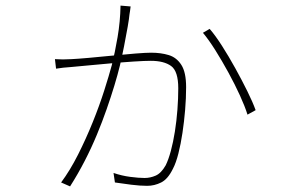

<svg xmlns="http://www.w3.org/2000/svg" viewBox="-20 -625 1040 685"><path d="M446 -602Q445 -592 444 -586.5Q443 -581 442 -574Q441 -561 435.5 -529Q430 -497 422.5 -459.5Q415 -422 408 -392Q400 -359 388 -319.5Q376 -280 360.5 -235.5Q345 -191 325.5 -144Q306 -97 282 -50.5Q258 -4 230 40L198 26Q230 -17 258.5 -73.5Q287 -130 311 -189.5Q335 -249 352 -302.5Q369 -356 379 -393Q390 -437 399.5 -492.5Q409 -548 410 -605ZM728 -522Q748 -499 772 -461.5Q796 -424 819.5 -381.5Q843 -339 862.5 -299.5Q882 -260 892 -232L863 -216Q854 -245 836 -284.5Q818 -324 795 -366Q772 -408 748.5 -445.5Q725 -483 704 -508ZM176 -414Q190 -413 204.5 -413Q219 -413 235 -414Q256 -415 296 -418.5Q336 -422 380.5 -426.5Q425 -431 463 -434Q501 -437 519 -437Q554 -437 582 -428.5Q610 -420 627 -393.5Q644 -367 644 -314Q644 -275 640.5 -233Q637 -191 631 -151Q625 -111 616.5 -77.5Q608 -44 597 -23Q579 14 555 26Q531 38 505 38Q480 38 448 34Q416 30 390 26L385 -8Q414 2 444.5 6Q475 10 496 10Q516 10 535.5 1.5Q555 -7 571 -35Q581 -55 589.5 -86.5Q598 -118 604 -156Q610 -194 613 -234Q616 -274 616 -310Q616 -371 590.5 -389.5Q565 -408 518 -408Q496 -408 457.5 -405.5Q419 -403 375.5 -399Q332 -395 294 -391.5Q256 -388 235 -386Q220 -385 205.5 -383.5Q191 -382 180 -380Z"/></svg>

Font: Noto Sans SC Thin
Style: Regular
Weight: 100
Designer: Ryoko NISHIZUKA 西塚涼子 (kana, bopomofo & ideographs); Paul D. Hunt (Latin, Greek & Cyrillic); Sandoll Communications 산돌커뮤니
Foundry: Adobe
Version: Version 2.004-H2;hotconv 1.0.118;makeotfexe 2.5.65603